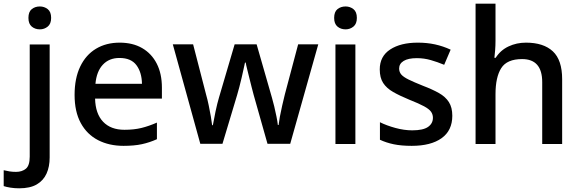

<svg xmlns="http://www.w3.org/2000/svg" viewBox="-78 -780 3144 1040"><path d="M26 240Q1 240 -21 236.5Q-43 233 -58 228V142Q-42 146 -26 148.5Q-10 151 9 151Q41 151 62 134Q83 117 83 68V-539H191V73Q191 123 174 160.5Q157 198 121 219Q85 240 26 240ZM76 -683Q76 -716 94 -730.5Q112 -745 138 -745Q162 -745 180.5 -730.5Q199 -716 199 -683Q199 -651 180.5 -636Q162 -621 138 -621Q112 -621 94 -636Q76 -651 76 -683Z M570 -549Q641 -549 692 -519.5Q743 -490 771 -435.5Q799 -381 799 -305V-246H437Q439 -164 480.5 -120.5Q522 -77 596 -77Q648 -77 688.5 -87Q729 -97 772 -116V-26Q732 -8 690.5 1Q649 10 591 10Q513 10 453 -21Q393 -52 359.5 -113.5Q326 -175 326 -266Q326 -356 356.5 -419.5Q387 -483 442 -516Q497 -549 570 -549ZM569 -466Q513 -466 479 -429.5Q445 -393 439 -326H691Q690 -388 661 -427Q632 -466 569 -466Z M1296 -266Q1291 -285 1284.5 -310Q1278 -335 1272 -360Q1266 -385 1260.5 -406.5Q1255 -428 1253 -441H1249Q1246 -428 1241.5 -406.5Q1237 -385 1231 -359.5Q1225 -334 1218.5 -309Q1212 -284 1206 -264L1127 -1H1007L858 -540H968L1038 -269Q1046 -241 1052.5 -209.5Q1059 -178 1064 -149.5Q1069 -121 1071 -102H1075Q1078 -115 1081.5 -135Q1085 -155 1089.5 -176.5Q1094 -198 1099 -218Q1104 -238 1108 -251L1193 -540H1312L1395 -251Q1401 -231 1407.5 -203.5Q1414 -176 1419.5 -149Q1425 -122 1427 -103H1431Q1433 -120 1438 -148Q1443 -176 1450.5 -208Q1458 -240 1465 -269L1537 -540H1646L1494 -1H1371Z M1847 -539V0H1739V-539ZM1794 -745Q1818 -745 1836.5 -730.5Q1855 -716 1855 -683Q1855 -651 1836.5 -636Q1818 -621 1794 -621Q1768 -621 1750 -636Q1732 -651 1732 -683Q1732 -716 1750 -730.5Q1768 -745 1794 -745Z M2372 -153Q2372 -73 2314 -31.5Q2256 10 2152 10Q2096 10 2055 1.5Q2014 -7 1980 -23V-118Q2016 -100 2063.5 -87Q2111 -74 2155 -74Q2214 -74 2240.5 -92.5Q2267 -111 2267 -142Q2267 -160 2257 -174.5Q2247 -189 2219.5 -204Q2192 -219 2139 -240Q2088 -261 2052 -281.5Q2016 -302 1997.5 -330.5Q1979 -359 1979 -404Q1979 -475 2035.5 -512Q2092 -549 2185 -549Q2235 -549 2278.5 -539.5Q2322 -530 2363 -511L2328 -429Q2292 -444 2255.5 -454.5Q2219 -465 2180 -465Q2133 -465 2108.5 -450Q2084 -435 2084 -409Q2084 -390 2095.5 -376.5Q2107 -363 2135.5 -349Q2164 -335 2214 -315Q2264 -296 2299.5 -276Q2335 -256 2353.5 -227Q2372 -198 2372 -153Z M2606 -560Q2606 -534 2604 -508Q2602 -482 2600 -467H2607Q2633 -508 2676.5 -528.5Q2720 -549 2771 -549Q2866 -549 2916.5 -502Q2967 -455 2967 -351V0H2859V-335Q2859 -460 2750 -460Q2668 -460 2637 -411Q2606 -362 2606 -270V0H2498V-760H2606Z"/></svg>

Font: Noto Sans Nag Mundari Medium
Style: Regular
Weight: 500
Version: Version 1.000